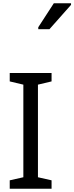

<svg xmlns="http://www.w3.org/2000/svg" viewBox="-20 -1164 458 1184"><path d="M298 0H40V-52L124 -71V-642L40 -662V-714H298V-662L214 -642V-71L298 -52ZM216 -984V-996L312 -1144H418V-1134L285 -984Z"/></svg>

Font: Noto Sans Tifinagh Ahaggar
Style: Regular
Weight: 400
Designer: JamraPatel
Foundry: JamraPatel LLC
Version: Version 2.006; ttfautohint (v1.8.4.7-5d5b)